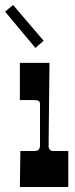

<svg xmlns="http://www.w3.org/2000/svg" viewBox="-61 -753 302 773"><path d="M77.1 -145Q100.1 -145 100.1 -167V-333Q100.1 -342.8 94.7 -346.4Q89.4 -350.1 75.2 -350.1H19V-500H138.2Q134.8 -194.3 134.8 -180.7V-162.1Q134.8 -156.7 139.2 -150.9Q143.6 -145 150.9 -145H213.9V0H19L21 -145ZM-8.3 -732.9 114.7 -588.9 81.5 -560.1 -40.5 -706.1Z"/></svg>

Font: Smokum
Style: Regular
Weight: 400
Designer: Astigmatic (AOETI)
Foundry: Astigmatic (AOETI)
Version: Version 1.001